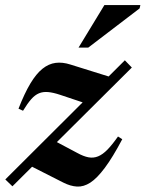

<svg xmlns="http://www.w3.org/2000/svg" viewBox="-38 -710 562 742"><path d="M-17.5 -16.5 444.5 -477 471.5 -449 10 10ZM51 -282 33.5 -290Q56.5 -349 79.2 -387Q102 -425 126 -444.2Q150 -463.5 176.8 -467Q203.5 -470.5 234.5 -460.5L401 -408.5L305 -306.5L194.5 -343.5Q167.5 -352.5 148 -354.2Q128.5 -356 112.8 -349.5Q97 -343 82.5 -326.5Q68 -310 51 -282ZM206.5 -4.5 68.5 -74.5 164.5 -170 260.5 -119Q285 -105.5 304.2 -102Q323.5 -98.5 341.2 -105.8Q359 -113 377.5 -132Q396 -151 418 -182.5L434.5 -172Q397.5 -102 367.2 -61.5Q337 -21 311 -4.2Q285 12.5 259.5 11Q234 9.5 206.5 -4.5ZM265.5 -526 365.5 -690.5H504.5L501.5 -677.5L303 -526Z"/></svg>

Font: Newsreader 36pt
Style: Bold Italic
Weight: 700
Italic angle: -17°
Designer: Hugues Gentile
Foundry: Production Type
Version: Version 1.003